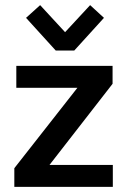

<svg xmlns="http://www.w3.org/2000/svg" viewBox="-20 -732 498 752"><path d="M271 -534.2H198.2L82 -662.1L137.2 -711.9L234.9 -606L333 -711.9L387.2 -662.1ZM43.9 -474.1H420.9V-403.8L173.8 -85.9H421.9V0H36.1V-73.2L283.2 -388.2H43.9Z"/></svg>

Font: Post Grotesk Medium
Style: Medium
Weight: 500
Version: Version 1.0